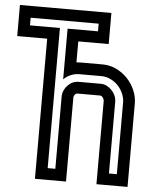

<svg xmlns="http://www.w3.org/2000/svg" viewBox="-92 -805 668 849"><g transform="rotate(5 242.5 -380.0)"><path d="M95 -622H-38V-760H368V-622H233V-529Q238 -529 242 -529.5Q246 -530 251 -530H349Q381 -530 409.5 -516.5Q438 -503 459.5 -480.5Q481 -458 493.5 -429Q506 -400 506 -370V0H368V-370Q368 -376 362.5 -384Q357 -392 349 -392H251Q243 -392 238.5 -386.5Q234 -381 233 -375V0H95ZM454 -52V-370Q454 -390 445.5 -409.5Q437 -429 423 -444Q409 -459 389.5 -468.5Q370 -478 349 -478H251Q231 -478 213 -470.5Q195 -463 181 -449V-674H316V-708H14V-674H147V-52H181V-377Q183 -403 203 -423.5Q223 -444 251 -444H349Q363 -444 375.5 -437.5Q388 -431 398 -420.5Q408 -410 413.5 -397Q419 -384 419 -370V-52Z"/></g></svg>

Font: Aurach Bi
Style: Regular
Weight: 400
Designer: Peter Wiegel
Foundry: Peter Wiegel
Version: Version 1.002